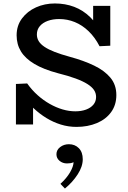

<svg xmlns="http://www.w3.org/2000/svg" viewBox="-20 -720 742 1109"><path d="M422 13Q375 13 331.5 -0.5Q288 -14 248.5 -38Q209 -62 174.5 -94.5Q140 -127 110 -165L171 -156V-1H72V-235L137 -238Q164 -200 197 -170.5Q230 -141 267 -120Q304 -99 341.5 -88Q379 -77 415 -77Q450 -77 477 -87Q504 -97 519.5 -115.5Q535 -134 535 -160Q535 -182 523 -200Q511 -218 485 -234.5Q459 -251 417 -266.5Q375 -282 315 -297Q232 -319 179 -350.5Q126 -382 101 -423Q76 -464 76 -516Q76 -572 107 -613.5Q138 -655 188 -677.5Q238 -700 297 -700Q357 -700 408.5 -680.5Q460 -661 501.5 -620.5Q543 -580 573 -518L518 -529V-686H617V-456L555 -453Q528 -505 491.5 -540Q455 -575 412 -592.5Q369 -610 322 -610Q285 -610 256 -599.5Q227 -589 210 -569Q193 -549 193 -521Q193 -500 203.5 -482.5Q214 -465 237 -449.5Q260 -434 296 -420Q332 -406 383 -392Q464 -370 524 -341Q584 -312 618 -271Q652 -230 652 -171Q652 -114 622 -72.5Q592 -31 539.5 -9Q487 13 422 13ZM458 200Q458 242 428.5 287.5Q399 333 355 369L329 342Q365 309 384.5 275.5Q404 242 405 217Q396 221 387 222.5Q378 224 367 224Q342 224 324 209Q306 194 306 171Q306 146 327.5 129.5Q349 113 378 113Q413 113 435.5 136Q458 159 458 200Z"/></svg>

Font: BioRhyme Medium
Style: Regular
Weight: 500
Designer: Aoife Mooney
Foundry: Aoife Mooney Type
Version: Version 1.600;gftools[0.9.33]